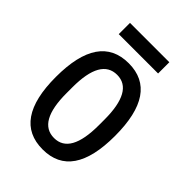

<svg xmlns="http://www.w3.org/2000/svg" viewBox="-189 -701 797 797"><g transform="rotate(45 209.5 -303.0)"><path d="M95 -617H326V-551H95ZM383 -241Q383 11 210 11Q36 11 36 -241Q36 -495 210 -495Q383 -495 383 -241ZM115 -259V-225Q115 -56 210 -56Q304 -56 304 -225V-259Q304 -342 280.5 -384.5Q257 -427 210 -427Q115 -427 115 -259Z"/></g></svg>

Font: Pragati Narrow
Style: Regular
Weight: 400
Designer: Hector Gatti, Marcela Romero, Pablo Cosgaya and Nicolas Silva
Foundry: Omnibus-Type
Version: Version 1.010; ttfautohint (v1.3)